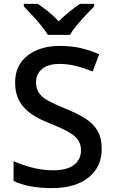

<svg xmlns="http://www.w3.org/2000/svg" viewBox="-20 -1054 590 991"><path d="M505 -286Q505 -191 436 -137Q367 -83 247 -83Q189 -83 137.5 -92.5Q86 -102 50 -120V-222Q90 -204 144 -189.5Q198 -175 254 -175Q326 -175 362 -203Q398 -231 398 -278Q398 -311 381.5 -333.5Q365 -356 330 -375Q295 -394 238 -417Q185 -437 144.5 -464Q104 -491 81 -531Q58 -571 58 -629Q58 -717 122 -767Q186 -817 290 -817Q348 -817 397.5 -805.5Q447 -794 492 -774L458 -685Q417 -702 374.5 -713Q332 -724 287 -724Q228 -724 197 -698Q166 -672 166 -630Q166 -597 181 -574.5Q196 -552 229 -534Q262 -516 316 -494Q376 -470 418.5 -443.5Q461 -417 483 -379.5Q505 -342 505 -286ZM227 -874Q213 -897 191 -924Q169 -951 145 -976.5Q121 -1002 103 -1021V-1034H175Q201 -1017 229.5 -994Q258 -971 283 -944Q310 -971 338.5 -994Q367 -1017 393 -1034H466V-1021Q448 -1002 423.5 -976.5Q399 -951 376.5 -924Q354 -897 341 -874Z"/></svg>

Font: Noto Sans Telugu UI Medium
Style: Regular
Weight: 500
Designer: Jelle Bosma - Monotype Design Team
Foundry: Monotype Imaging Inc.
Version: Version 2.005; ttfautohint (v1.8.4.7-5d5b)